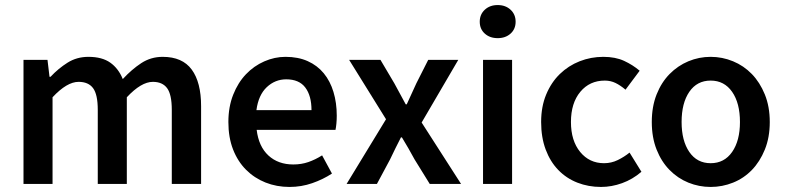

<svg xmlns="http://www.w3.org/2000/svg" viewBox="-20 -728 3108 760"><path d="M73 0V-491H168L176 -424H180Q211 -457 247.5 -480Q284 -503 330 -503Q384 -503 416.5 -480Q449 -457 466 -415Q501 -453 539 -478Q577 -503 624 -503Q702 -503 739 -452.5Q776 -402 776 -308V0H660V-293Q660 -354 641.5 -379Q623 -404 585 -404Q539 -404 482 -343V0H367V-293Q367 -354 348.5 -379Q330 -404 291 -404Q245 -404 188 -343V0Z M1126 12Q1075 12 1031 -5.5Q987 -23 954 -56Q921 -89 902.5 -136.5Q884 -184 884 -245Q884 -305 903 -353Q922 -401 953.5 -434Q985 -467 1026 -485Q1067 -503 1110 -503Q1160 -503 1198 -486Q1236 -469 1261.5 -438Q1287 -407 1300 -364Q1313 -321 1313 -270Q1313 -253 1311.5 -238Q1310 -223 1308 -214H996Q1004 -148 1042.5 -112.5Q1081 -77 1141 -77Q1173 -77 1200.5 -86.5Q1228 -96 1255 -113L1294 -41Q1259 -18 1216 -3Q1173 12 1126 12ZM995 -292H1213Q1213 -349 1188.5 -381.5Q1164 -414 1113 -414Q1069 -414 1036 -383Q1003 -352 995 -292Z M1352 0 1508 -256 1362 -491H1486L1541 -398Q1552 -378 1563.5 -356.5Q1575 -335 1586 -315H1590Q1599 -335 1609 -356.5Q1619 -378 1628 -398L1675 -491H1794L1649 -243L1805 0H1681L1621 -97Q1609 -119 1596.5 -141Q1584 -163 1571 -184H1567Q1556 -163 1545.5 -141.5Q1535 -120 1524 -97L1472 0Z M1892 0V-491H2007V0ZM1950 -577Q1919 -577 1899 -595Q1879 -613 1879 -642Q1879 -671 1899 -689.5Q1919 -708 1950 -708Q1981 -708 2001 -689.5Q2021 -671 2021 -642Q2021 -613 2001 -595Q1981 -577 1950 -577Z M2359 12Q2309 12 2265.5 -5Q2222 -22 2190 -55Q2158 -88 2140 -136Q2122 -184 2122 -245Q2122 -306 2142 -354Q2162 -402 2196 -435Q2230 -468 2274.5 -485.5Q2319 -503 2368 -503Q2416 -503 2450.5 -487Q2485 -471 2512 -448L2456 -373Q2436 -390 2416.5 -399.5Q2397 -409 2374 -409Q2314 -409 2277 -364.5Q2240 -320 2240 -245Q2240 -171 2276.5 -126.5Q2313 -82 2371 -82Q2400 -82 2425.5 -94.5Q2451 -107 2472 -124L2519 -48Q2484 -18 2442.5 -3Q2401 12 2359 12Z M2793 12Q2747 12 2705 -5Q2663 -22 2630.5 -55Q2598 -88 2579 -136Q2560 -184 2560 -245Q2560 -306 2579 -354Q2598 -402 2630.5 -435Q2663 -468 2705 -485.5Q2747 -503 2793 -503Q2839 -503 2881.5 -485.5Q2924 -468 2956 -435Q2988 -402 3007.5 -354Q3027 -306 3027 -245Q3027 -184 3007.5 -136Q2988 -88 2956 -55Q2924 -22 2881.5 -5Q2839 12 2793 12ZM2793 -82Q2847 -82 2878 -126.5Q2909 -171 2909 -245Q2909 -320 2878 -364.5Q2847 -409 2793 -409Q2739 -409 2708.5 -364.5Q2678 -320 2678 -245Q2678 -171 2708.5 -126.5Q2739 -82 2793 -82Z"/></svg>

Font: Giro Semibold
Style: Regular
Weight: 600
Designer: Paul D. Hunt
Foundry: Adobe Systems Incorporated
Version: Version 1.000;PS 1.0;hotconv 1.0.88;makeotf.lib2.5.647800